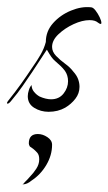

<svg xmlns="http://www.w3.org/2000/svg" viewBox="-44 -322 312 553"><path d="M96 0Q73 0 54.5 -11.5Q36 -23 36 -45Q36 -53 39 -62Q42 -72 47 -77Q47 -66 54 -57.5Q61 -49 70 -44Q79 -40 87.5 -38Q96 -36 103 -36Q126 -36 139 -52.5Q152 -69 152 -88Q152 -105 143 -118Q137 -126 130 -132.5Q123 -139 115 -146Q109 -151 104 -158Q99 -165 91 -179L49 -115Q34 -93 21 -74Q8 -55 -13 -30Q-19 -23 -22.5 -23.5Q-26 -24 -21 -31Q2 -60 17 -81Q32 -102 52 -132Q62 -146 72.5 -164Q83 -182 88 -201Q88 -232 109 -255.5Q130 -279 160.5 -291.5Q191 -304 218 -301Q224 -301 231 -292Q238 -283 243 -272.5Q248 -262 248 -256Q248 -253 246 -253Q243 -253 238 -257Q230 -264 214 -264Q193 -264 168 -252.5Q143 -241 124.5 -223.5Q106 -206 106 -187Q106 -173 117.5 -161Q129 -149 143.5 -138.5Q158 -128 167 -116Q177 -105 181 -94Q185 -83 185 -72Q185 -53 173 -37.5Q161 -22 144 -12Q123 0 96 0ZM65 64Q79 64 92.5 73Q106 82 106 95Q106 125 89.5 153Q73 181 47 198Q34 209 22 209Q22 210 21.5 210Q21 210 21 211Q21 209 23 207.5Q25 206 27 203Q30 200 34.5 195.5Q39 191 43 186Q52 177 60.5 164Q69 151 69 137Q69 124 63 117.5Q57 111 52 107Q49 105 46.5 103Q44 101 42 100Q39 95 39 91Q39 64 65 64Z"/></svg>

Font: The Nautigal
Style: Regular
Weight: 400
Designer: Robert E. Leuschke
Foundry: Robert E. Leuschke
Version: Version 1.100; ttfautohint (v1.8.3)